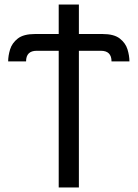

<svg xmlns="http://www.w3.org/2000/svg" viewBox="-20 -686 607 847"><path d="M239 141V-462H142Q95 -462 95 -415H16Q16 -440 24.5 -468Q33 -496 58.5 -516Q84 -536 135 -536H239V-666H328V-536H432Q483 -536 508.5 -516Q534 -496 542.5 -468Q551 -440 551 -415H472Q472 -462 425 -462H328V141Z"/></svg>

Font: Noto Sans Coptic
Style: Regular
Weight: 400
Designer: Monotype Design Team, Denis Moyogo Jacquerye
Foundry: Monotype Imaging Inc.
Version: Version 2.002; ttfautohint (v1.8.4.7-5d5b)